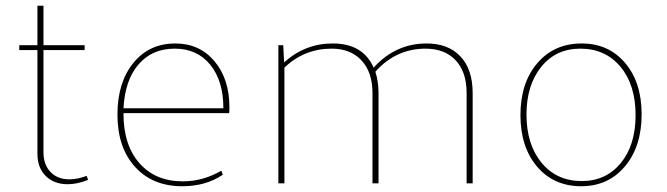

<svg xmlns="http://www.w3.org/2000/svg" viewBox="-20 -637 2317 667"><path d="M215 3Q168 3 139 -25.5Q110 -54 110 -103V-463H47V-480H110V-617H131V-480H274V-463H131V-108Q131 -65 155.5 -39.5Q180 -14 221 -14Q249 -14 281 -26L286 -12Q248 3 215 3Z M613 10Q510 10 449 -57.5Q388 -125 388 -239Q388 -350 443 -418Q498 -486 589 -486Q673 -486 725 -424.5Q777 -363 777 -264Q777 -251 776 -244H409V-242Q409 -133 464.5 -70Q520 -7 615 -7Q685 -7 749 -44L754 -30Q695 10 613 10ZM587 -468Q508 -468 461 -413Q414 -358 409 -261H756Q756 -356 710.5 -412Q665 -468 587 -468Z M947 0V-480H964L967 -420Q1039 -486 1136 -486Q1241 -486 1278 -402Q1354 -486 1462 -486Q1537 -486 1579.5 -441Q1622 -396 1622 -314V0H1601V-314Q1601 -387 1563 -427.5Q1525 -468 1458 -468Q1356 -468 1284 -388Q1295 -353 1295 -314V0H1274V-314Q1274 -386 1236 -427Q1198 -468 1132 -468Q1037 -468 968 -402V0Z M1999 10Q1904 10 1846 -58Q1788 -126 1788 -237Q1788 -349 1846.5 -417.5Q1905 -486 2001 -486Q2094 -486 2151.5 -418.5Q2209 -351 2209 -240Q2209 -128 2151 -59Q2093 10 1999 10ZM2001 -8Q2085 -8 2136.5 -70.5Q2188 -133 2188 -237Q2188 -342 2135.5 -405Q2083 -468 1996 -468Q1911 -468 1860 -404.5Q1809 -341 1809 -239Q1809 -135 1861.5 -71.5Q1914 -8 2001 -8Z"/></svg>

Font: Cantarell Thin
Style: Regular
Weight: 100
Designer: Dave Crossland, Nikolaus Waxweiler, Florian Fecher, Jacques Le Bailly, Eben Sorkin, Alexei Vanyashin, Alexios Zavras, Em
Version: Version 0.303